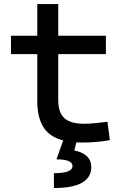

<svg xmlns="http://www.w3.org/2000/svg" viewBox="-20 -694 626 948"><path d="M386.7 9.8Q269 9.8 216.6 -39.1Q164.1 -87.9 164.1 -195.3V-426.8H34.2V-517.6H164.1V-673.8H267.6V-517.6H502.9V-426.8H267.6V-200.2Q267.6 -138.7 297.6 -110.8Q327.6 -83 396.5 -83Q420.9 -83 448.2 -85.7Q475.6 -88.4 510.7 -92.8L522.5 -2Q488.3 3.9 455.8 6.8Q423.3 9.8 386.7 9.8ZM246.1 234.4V161.1Q337.9 161.1 337.9 126Q337.9 92.8 258.8 92.8L292.5 -2.9L358.9 2.4L346.7 48.8Q430.7 66.4 430.7 130.4Q430.7 234.4 246.1 234.4Z"/></svg>

Font: Cascadia Mono PL
Style: Regular
Weight: 400
Monospace: yes
Designer: Aaron Bell
Foundry: Saja Typeworks
Version: Version 2404.023; ttfautohint (v1.8.4)